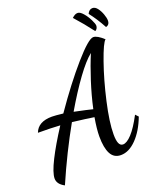

<svg xmlns="http://www.w3.org/2000/svg" viewBox="-174 -1004 999 1198"><g transform="rotate(-20 325.0 -405.0)"><path d="M0 25Q0 -13 40 -92.5Q80 -172 147 -275Q87 -279 0 -279Q24 -344 116 -344Q136 -344 190 -338Q302 -500 399 -611Q496 -722 528 -722Q554 -722 596 -683Q576 -668 537.5 -558.5Q499 -449 469.5 -318.5Q440 -188 440 -108Q440 -68 448.5 -48.5Q457 -29 475 -29Q500 -29 534 -65.5Q568 -102 608 -178L626 -159Q594 -74 544 -22.5Q494 29 440 29Q394 29 373 -11Q352 -51 352 -126Q352 -175 365 -250Q314 -258 222 -269Q129 -104 46 87Q0 63 0 25ZM481 -634Q437 -599 378 -518Q319 -437 254 -326L329 -310Q359 -302 375 -299Q393 -383 422 -473Q451 -563 481 -634ZM450 -878Q460 -887 468.5 -892Q477 -897 488 -897Q504 -897 523.5 -874.5Q543 -852 557 -823.5Q571 -795 571 -783Q571 -774 566.5 -765.5Q562 -757 553 -753Q505 -817 450 -878ZM551 -868Q563 -894 585 -894Q603 -894 617.5 -875Q632 -856 641 -830.5Q650 -805 650 -789Q650 -773 643 -764.5Q636 -756 625 -754Q590 -819 551 -868Z"/></g></svg>

Font: Dancing Script
Style: Bold
Weight: 700
Designer: Pablo Impallari
Foundry: Pablo Impallari
Version: Version 2.000